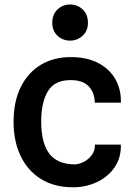

<svg xmlns="http://www.w3.org/2000/svg" viewBox="-20 -804 576 834"><path d="M297.5 9.5Q216 9.5 158.2 -26.2Q100.5 -62 69.8 -126Q39 -190 39 -274.5Q39 -363.5 70.5 -426.5Q102 -489.5 157.8 -522.8Q213.5 -556 287 -556Q359.5 -556 408.8 -529.2Q458 -502.5 482.5 -457.5Q507 -412.5 505 -358H392Q390.5 -402.5 365 -429.2Q339.5 -456 287.5 -456Q217.5 -456.5 188.2 -408Q159 -359.5 159 -277Q159 -182.5 194.2 -136.5Q229.5 -90.5 304.5 -90Q321.5 -90 342.5 -100.2Q363.5 -110.5 378.2 -129.8Q393 -149 392.5 -176H505Q506.5 -118.5 477.5 -76.8Q448.5 -35 400.5 -12.8Q352.5 9.5 297.5 9.5ZM284.5 -627.5Q252.5 -627.5 229.8 -648.8Q207 -670 207 -705Q207 -741.5 229.8 -763Q252.5 -784.5 284.5 -784.5Q316.5 -784.5 339.2 -763Q362 -741.5 362 -705Q362 -670 339 -648.8Q316 -627.5 284.5 -627.5Z"/></svg>

Font: Spline Sans Medium
Style: Regular
Weight: 500
Designer: Eben Sorkin, Mirko Velimirovic
Foundry: Sorkin Type
Version: Version 1.000; ttfautohint (v1.8.3)